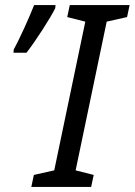

<svg xmlns="http://www.w3.org/2000/svg" viewBox="-20 -734 529 754"><path d="M33 -527H84C118 -570 180 -666 197 -702L198 -714H114C96 -668 58 -583 34 -540ZM103 0H338L348 -47L277 -65L399 -649L479 -667L489 -714H254L244 -667L315 -649L193 -65L113 -47Z"/></svg>

Font: Noto Sans Display SemiCondensed
Style: Italic
Weight: 400
Width: 4
Italic angle: -12°
Designer: Monotype Design Team
Foundry: Monotype Imaging Inc.
Version: Version 1.900